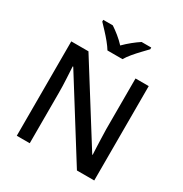

<svg xmlns="http://www.w3.org/2000/svg" viewBox="-211 -1099 1197 1258"><g transform="rotate(30 388.0 -470.5)"><path d="M681 0H550L189 -577H185Q187 -537 190 -485.5Q193 -434 193 -380V0H95V-714H225L585 -140H588Q587 -161 585.5 -193Q584 -225 583 -261.5Q582 -298 581 -330V-714H681ZM330 -781Q316 -804 294 -831Q272 -858 248 -883.5Q224 -909 206 -928V-941H278Q304 -924 332.5 -901Q361 -878 386 -851Q413 -878 441.5 -901Q470 -924 496 -941H569V-928Q551 -909 526.5 -883.5Q502 -858 479.5 -831Q457 -804 444 -781Z"/></g></svg>

Font: Noto Sans Gurmukhi UI Medium
Style: Regular
Weight: 500
Designer: Jelle Bosma - Monotype Design Team
Foundry: Monotype Imaging Inc.
Version: Version 2.004; ttfautohint (v1.8.4.7-5d5b)